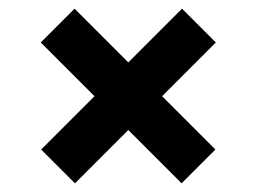

<svg xmlns="http://www.w3.org/2000/svg" viewBox="-20 -505 592 443"><path d="M153 -82 75 -160 198 -283 74 -407 152 -485 276 -361 400 -485 478 -407 354 -283 477 -160 399 -82 276 -205Z"/></svg>

Font: Arapey Black
Style: Regular
Weight: 900
Designer: Eduardo Rodriguez Tunni
Foundry: Eduardo Rodriguez Tunni
Version: Version 4.000